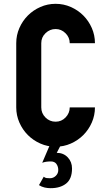

<svg xmlns="http://www.w3.org/2000/svg" viewBox="-20 -755 582 1005"><path d="M271 -735Q313 -735 350.5 -718.5Q388 -702 416 -674Q444 -646 460.5 -608.5Q477 -571 477 -529H345Q345 -559 323 -581Q301 -603 271 -603Q241 -603 218.5 -581.5Q196 -560 196 -529V-193Q196 -162 218 -140Q240 -118 271 -118Q302 -118 323.5 -140.5Q345 -163 345 -193H477Q477 -151 460.5 -113.5Q444 -76 416 -48Q388 -20 350.5 -3.5Q313 13 271 13Q229 13 191.5 -3.5Q154 -20 126 -48Q98 -76 81.5 -113.5Q65 -151 65 -193V-529Q65 -571 81.5 -608.5Q98 -646 126 -674Q154 -702 191.5 -718.5Q229 -735 271 -735ZM301 -1 277 45Q312 45 334.5 68.5Q357 92 357 127Q357 181 326.5 205.5Q296 230 245 230Q229 230 213.5 226.5Q198 223 184 214L209 170Q215 176 224 177Q233 178 241 178Q259 178 272 165.5Q285 153 285 135Q285 117 275.5 103.5Q266 90 246 90Q219 90 201 97L243 -1Z"/></svg>

Font: PostBus
Style: Regular
Weight: 400
Designer: Peter Wiegel
Version: Version 1.001